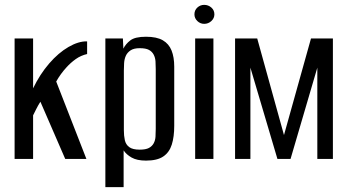

<svg xmlns="http://www.w3.org/2000/svg" viewBox="-20 -653 1427 789"><path d="M40 0V-495H116V-290Q144 -348 182 -392Q220 -436 261.5 -460Q303 -484 338 -483V-431Q312 -425 291 -410Q270 -395 253 -376Q241 -363 230.5 -348.5Q220 -334 211 -318L335 0H248L146 -235Q137 -221 128.5 -204Q120 -187 116 -179V0Z M413 116V-495H485L487 -453Q496 -472 515.5 -487Q535 -502 580 -502Q624 -502 649 -487.5Q674 -473 685 -445.5Q696 -418 696 -379V-136Q696 -91 686 -59Q676 -27 651 -10Q626 7 580 7Q543 7 521 -5.5Q499 -18 488 -35V116ZM554 -38Q579 -38 592 -45Q605 -52 611.5 -64Q618 -76 619 -91Q620 -106 620 -123V-369Q620 -386 619 -401Q618 -416 611.5 -428.5Q605 -441 592 -448Q579 -455 554 -455Q530 -455 516.5 -446Q503 -437 497 -423.5Q491 -410 490 -393.5Q489 -377 489 -363V-118Q489 -95 493 -77Q497 -59 511 -48.5Q525 -38 554 -38Z M782 0V-495H857V0ZM819 -555Q803 -555 791 -566.5Q779 -578 779 -594Q779 -611 791 -622Q803 -633 819 -633Q836 -633 848.5 -622Q861 -611 861 -594Q861 -578 848.5 -566.5Q836 -555 819 -555Z M946 0V-495H1037L1147 -98L1258 -495H1348V0H1284V-375L1174 0H1120L1009 -375V0Z"/></svg>

Font: Alumni Sans Medium
Style: Regular
Weight: 500
Designer: Robert E. Leuschke
Foundry: Robert E. Leuschke
Version: Version 1.018